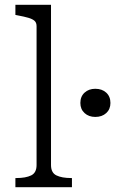

<svg xmlns="http://www.w3.org/2000/svg" viewBox="-20 -778 479 798"><path d="M192 -758V-92Q192 -60 214.5 -49Q237 -38 276 -38H279V0H44V-38H48Q87 -38 109.5 -49Q132 -60 132 -92V-669Q132 -684 123.5 -691.5Q115 -699 98 -704Q81 -709 54 -714L44 -716V-758ZM376 -292Q349 -292 331.5 -308Q314 -324 314 -350Q314 -377 331.5 -393Q349 -409 376 -409Q404 -409 421.5 -393Q439 -377 439 -350Q439 -324 421.5 -308Q404 -292 376 -292Z"/></svg>

Font: Roboto Serif ExtraLight
Style: Regular
Weight: 250
Version: Version 1.007